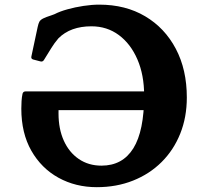

<svg xmlns="http://www.w3.org/2000/svg" viewBox="-20 -781 876 816"><path d="M391.2 14.5Q301.4 14.5 228.6 -25.6Q155.8 -65.7 113.2 -140.5Q70.6 -215.2 70.6 -319.3Q70.6 -334.4 71.6 -351.3Q72.6 -368.1 75.8 -382.9Q78.8 -392.5 88.3 -392.5H613.6V-313H194.3L229.5 -351.6Q229.1 -342 228.9 -327.5Q228.7 -312.9 228.7 -298.5Q228.7 -233.3 251.1 -183.4Q273.5 -133.6 314.8 -105.3Q356.2 -77 411.3 -77Q500.8 -77 546.7 -150.7Q592.6 -224.4 592.6 -375.5Q592.6 -462.4 564 -528.5Q535.4 -594.6 485.2 -631.9Q434.9 -669.2 368.5 -669.2Q324.4 -669.2 289.2 -656.6Q254 -643.9 228.1 -617.9Q217.2 -604.7 211.6 -597Q206 -589.3 198.3 -577.1L166.2 -525.2Q160.5 -517.2 151.1 -520.2L120.6 -528.2Q111 -531.2 113.4 -541.2L140.1 -666.4Q143.1 -680.7 147.3 -688.6Q151.5 -696.4 163.1 -702.4Q174.7 -708.3 199.1 -716.1L211.8 -720.8Q234 -732.4 266.6 -741.4Q299.2 -750.5 334.9 -755.9Q370.6 -761.3 401.7 -761.3Q513.5 -761.3 596.9 -711.8Q680.4 -662.4 727.2 -573.7Q774 -485.1 774 -366.6Q774 -282.8 746 -213Q718 -143.2 666.7 -92.2Q615.4 -41.2 545.3 -13.4Q475.1 14.5 391.2 14.5Z"/></svg>

Font: Hahmlet
Style: Regular
Weight: 400
Designer: Minjoo Ham & Mark Frömberg
Foundry: hypertype
Version: Version 1.002